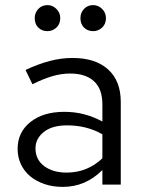

<svg xmlns="http://www.w3.org/2000/svg" viewBox="-20 -723 566 752"><path d="M49 0ZM226 9Q187 9 154.5 -2Q122 -13 98.5 -32.5Q75 -52 62 -79.5Q49 -107 49 -140Q49 -205 99 -245Q149 -285 232 -285Q274 -285 311 -275Q348 -265 381 -247V-314Q381 -375 348 -405Q315 -435 255 -435Q220 -435 184.5 -424.5Q149 -414 107 -393Q100 -407 93.5 -421Q87 -435 80 -449Q129 -472 174 -484Q219 -496 264 -496Q354 -496 403.5 -451Q453 -406 453 -324V0H381V-57Q315 9 226 9ZM119 -142Q119 -98 153 -72.5Q187 -47 241 -47Q322 -47 381 -103V-197Q320 -232 243 -232Q184 -232 151.5 -206Q119 -180 119 -142ZM166 -601Q144 -601 130 -615Q116 -629 116 -652Q116 -673 130 -688Q144 -703 166 -703Q186 -703 201 -688Q216 -673 216 -652Q216 -629 201 -615Q186 -601 166 -601ZM345 -601Q323 -601 309 -615Q295 -629 295 -652Q295 -673 309 -688Q323 -703 345 -703Q365 -703 380 -688Q395 -673 395 -652Q395 -629 380 -615Q365 -601 345 -601Z"/></svg>

Font: Rosa Sans Light
Style: Regular
Weight: 300
Designer: Pentagram / MCKL
Foundry: Pentagram / MCKL
Version: Version 1.005;September 16, 2019;FontCreator 11.5.0.2425 64-